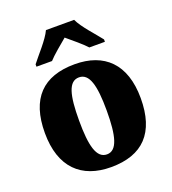

<svg xmlns="http://www.w3.org/2000/svg" viewBox="-140 -871 881 986"><g transform="rotate(-20 300.5 -378.0)"><path d="M114 -619V-606H199C219 -629 272 -673 301 -697C329 -674 386 -626 403 -606H488V-619C459 -657 398 -721 378 -766H224C204 -721 143 -657 114 -619ZM299 10C472 10 562 -83 562 -271C562 -459 463 -551 302 -551C129 -551 38 -459 38 -271C38 -83 137 10 299 10ZM301 -59C244 -59 225 -133 225 -271C225 -410 243 -480 300 -480C356 -480 376 -410 376 -271C376 -133 357 -59 301 -59Z"/></g></svg>

Font: Noto Serif Devanagari SemiCondensed Black
Style: Regular
Weight: 900
Width: 4
Designer: Universal Thirst, Indian Type Foundry and the Monotype Design Team
Foundry: Monotype Imaging Inc.
Version: Version 2.004